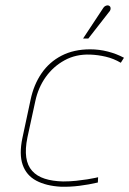

<svg xmlns="http://www.w3.org/2000/svg" viewBox="-20 -697 490 728"><path d="M393 -651Q397 -655 398.5 -659.5Q400 -664 399 -668.5Q398 -673 394 -675Q391 -677 386.5 -676.5Q382 -676 378 -673.5Q374 -671 371 -666L295 -551H315ZM438 -459 450 -478Q422 -493 389 -501.5Q356 -510 322 -510Q260 -510 213.5 -486Q167 -462 137.5 -419Q108 -376 96 -319L65 -174Q52 -112 66 -72Q80 -32 117.5 -12Q155 8 211 11Q245 12 281 7.5Q317 3 351 -5L352 -25Q352 -25 341 -22.5Q330 -20 311 -17Q292 -14 268.5 -11.5Q245 -9 219 -9Q179 -10 149.5 -19.5Q120 -29 102 -49Q84 -69 79.5 -100.5Q75 -132 84 -176L114 -314Q125 -365 153.5 -405Q182 -445 225 -468.5Q268 -492 322 -490Q351 -489 381 -482Q411 -475 438 -459Z"/></svg>

Font: Advent Pro Thin
Style: Italic
Weight: 250
Italic angle: -12°
Version: Version 3.000